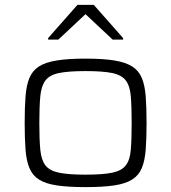

<svg xmlns="http://www.w3.org/2000/svg" viewBox="-20 -758 701 786"><path d="M330 8Q259 8 212.5 1Q166 -6 139.5 -23Q113 -40 100.5 -70Q88 -100 84.5 -145.5Q81 -191 81 -254Q81 -318 84.5 -363.5Q88 -409 100.5 -439Q113 -469 139.5 -486Q166 -503 212.5 -510.5Q259 -518 330 -518Q402 -518 448 -510.5Q494 -503 521 -486Q548 -469 560.5 -439Q573 -409 576.5 -363.5Q580 -318 580 -254Q580 -191 576.5 -145.5Q573 -100 560.5 -70Q548 -40 521 -23Q494 -6 448 1Q402 8 330 8ZM330 -43Q401 -43 439.5 -51Q478 -59 495 -81Q512 -103 515.5 -145Q519 -187 519 -254Q519 -322 515.5 -364Q512 -406 495 -428.5Q478 -451 439.5 -459Q401 -467 330 -467Q260 -467 221.5 -459Q183 -451 166 -428.5Q149 -406 145 -364Q141 -322 141 -254Q141 -187 145 -145Q149 -103 166 -81Q183 -59 221.5 -51Q260 -43 330 -43ZM177 -596V-602L297 -738H364L484 -602V-596H441L330 -700L219 -596Z"/></svg>

Font: Saira Expanded Light
Style: Regular
Weight: 300
Width: 7
Designer: Hector Gatti with collaboration of the Omnibus-Type team
Foundry: Omnibus-Type
Version: Version 1.101